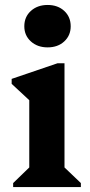

<svg xmlns="http://www.w3.org/2000/svg" viewBox="-20 -754 361 774"><path d="M33 0V-16L98 -79V-350L27 -416V-436L212 -499H240V-79L306 -16V0ZM172 -563Q131 -563 104.5 -587Q78 -611 78 -648Q78 -686 104.5 -710Q131 -734 172 -734Q213 -734 239 -710Q265 -686 265 -648Q265 -611 239 -587Q213 -563 172 -563Z"/></svg>

Font: Platypi SemiBold
Style: Regular
Weight: 600
Designer: David Sargent
Foundry: Bolt Cutter Type
Version: Version 1.200; ttfautohint (v1.8.4.7-5d5b)